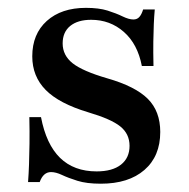

<svg xmlns="http://www.w3.org/2000/svg" viewBox="-20 -447 472 479"><path d="M231.5 11.3Q196 11.3 173 4Q150 -3.2 134.7 -10.5Q119.4 -17.7 107.3 -17.7Q87.9 -17.7 79 7.3H50Q51.6 -13.7 52.4 -36.7Q53.2 -59.7 53.6 -88.7Q54 -117.7 53.2 -154.8H82.3Q95.2 -87.1 129.8 -53.2Q164.5 -19.4 221 -19.4Q260.5 -19.4 281.9 -36.3Q303.2 -53.2 303.2 -83.1Q303.2 -112.9 280.2 -131.5Q257.3 -150 200 -166.9Q127.4 -188.7 94 -222.6Q60.5 -256.5 60.5 -306.5Q60.5 -362.1 96.8 -394.8Q133.1 -427.4 194.4 -427.4Q226.6 -427.4 248.4 -420.6Q270.2 -413.7 285.9 -406Q301.6 -398.4 312.9 -398.4Q321.8 -398.4 327.4 -404.4Q333.1 -410.5 337.1 -423.4H366.1Q364.5 -405.6 363.7 -386.7Q362.9 -367.7 362.5 -343.1Q362.1 -318.5 362.9 -282.3H333.9Q323.4 -337.1 289.1 -367.3Q254.8 -397.6 207.3 -397.6Q174.2 -397.6 155.2 -382.3Q136.3 -366.9 136.3 -338.7Q136.3 -308.9 161.3 -289.1Q186.3 -269.4 247.6 -251.6Q317.7 -231.5 348.8 -200.4Q379.8 -169.4 379.8 -117.7Q379.8 -57.3 340.3 -23Q300.8 11.3 231.5 11.3Z"/></svg>

Font: Playfair SemiBold
Style: Regular
Weight: 600
Designer: Claus Eggers Sørensen
Foundry: Claus Eggers Sørensen
Version: Version 2.001;gftools[0.9.30]